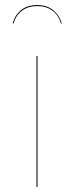

<svg xmlns="http://www.w3.org/2000/svg" viewBox="-20 -738 293 758"><path d="M128 0H124V-517H128ZM224 -645H221Q211 -678 187 -696Q163 -714 127 -714Q91 -714 67 -696Q43 -678 33 -645H30Q38 -677 62.5 -697.5Q87 -718 127 -718Q166 -718 190.5 -697.5Q215 -677 224 -645Z"/></svg>

Font: FiraGO Four
Style: Regular
Weight: 100
Designer: bBox Type
Foundry: bBox Type GmbH
Version: Version 1.001